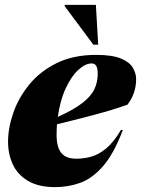

<svg xmlns="http://www.w3.org/2000/svg" viewBox="-20 -752 578 787"><path d="M483.5 -219Q446.5 -121.5 402.5 -71Q358.5 -20.5 309.5 -2.8Q260.5 15 206.5 15Q138.5 15 95.8 -10Q53 -35 33 -77.2Q13 -119.5 13 -171Q13 -227.5 34.5 -289.5Q56 -351.5 100 -405.5Q144 -459.5 212.2 -493.2Q280.5 -527 374 -527Q440 -527 475.5 -512.2Q511 -497.5 524.5 -474.5Q538 -451.5 538 -427.5Q538 -369 502.5 -323Q447.5 -303 368.8 -282Q290 -261 213.5 -242.5Q212 -221 212 -198.5Q212 -149.5 231 -125.5Q250 -101.5 293.5 -101.5Q323.5 -101.5 353.8 -109.8Q384 -118 414.8 -143.2Q445.5 -168.5 475.5 -219ZM356 -492Q330 -492 301.2 -465.8Q272.5 -439.5 249.5 -390.2Q226.5 -341 217 -273Q284 -303 319.2 -331Q354.5 -359 367.5 -387.8Q380.5 -416.5 380.5 -448.5Q380.5 -473.5 374 -482.8Q367.5 -492 356 -492ZM382.5 -569H362.5L245 -727V-732H373Z"/></svg>

Font: Newsreader 72pt ExtraBold
Style: Italic
Weight: 800
Italic angle: -17°
Designer: Hugues Gentile
Foundry: Production Type
Version: Version 1.003; ttfautohint (v1.8.3)